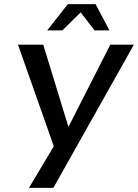

<svg xmlns="http://www.w3.org/2000/svg" viewBox="-20 -700 667 928"><path d="M627 -484H513L312 -89H310L189 -484H67L240 7L120 208H238ZM208 -553H281L370 -640L437 -553H509L442 -680H308Z"/></svg>

Font: Gamestation Extended
Style: Italic
Weight: 400
Width: 7
Designer: Jonas Hecksher
Foundry: Jonas Hecksher, Playtypeª, e-types AS
Version: Version 1.003